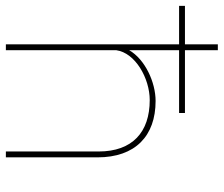

<svg xmlns="http://www.w3.org/2000/svg" viewBox="-105 -688 762 654"><g transform="rotate(90 276.0 -361.0)"><path d="M-31 -590H100V0H120V-376C129 -441 216 -490 290 -490C399 -490 465 -431 465 -316V0H485V-312C485 -441 412 -510 293 -510C229 -510 151 -474 120 -420V-590H334V-610H120V-722H100V-610H-31Z"/></g></svg>

Font: Perun Thin
Style: Regular
Weight: 100
Foundry: Copyright (c) Stefan Peev, Context Ltd, 2016
Version: Version 1.089